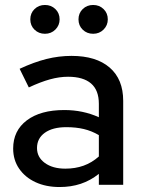

<svg xmlns="http://www.w3.org/2000/svg" viewBox="-20 -744 572 773"><path d="M220 9Q165 9 123 -10.5Q81 -30 57 -65Q33 -100 33 -146Q33 -218 88 -259.5Q143 -301 239 -301Q314 -301 378 -272V-326Q378 -381 346.5 -408Q315 -435 254 -435Q219 -435 181 -424.5Q143 -414 96 -392L59 -467Q117 -494 167 -506.5Q217 -519 268 -519Q367 -519 421.5 -472Q476 -425 476 -338V0H378V-44Q344 -17 305 -4Q266 9 220 9ZM129 -148Q129 -111 160.5 -88Q192 -65 243 -65Q283 -65 316.5 -77Q350 -89 378 -114V-200Q349 -217 317.5 -224.5Q286 -232 247 -232Q192 -232 160.5 -209.5Q129 -187 129 -148ZM161 -608Q136 -608 119 -624.5Q102 -641 102 -666Q102 -691 119 -707.5Q136 -724 161 -724Q186 -724 203 -707.5Q220 -691 220 -666Q220 -642 203 -625Q186 -608 161 -608ZM355 -608Q330 -608 313 -624.5Q296 -641 296 -666Q296 -691 313 -707.5Q330 -724 355 -724Q380 -724 397 -707.5Q414 -691 414 -666Q414 -642 397 -625Q380 -608 355 -608Z"/></svg>

Font: Red Hat Display Medium
Style: Regular
Weight: 500
Designer: Pentagram, MCKL
Foundry: Pentagram, MCKL
Version: Version 1.023